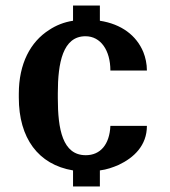

<svg xmlns="http://www.w3.org/2000/svg" viewBox="-20 -609 615 694"><path d="M48 -256C48 -110 118 -14 244 7V65H341V7C366 4 388 -4 409 -13C464 -39 511 -83 511 -154H379C376 -87 343 -48 290 -48C206 -48 189 -142 189 -254V-272C189 -382 207 -478 289 -478C344 -478 379 -427 379 -354H511C511 -378 506 -401 498 -421C473 -481 419 -522 341 -534V-589H244V-534C211 -529 182 -517 158 -501C90 -458 48 -379 48 -270Z"/></svg>

Font: Aerodynamic
Style: Regular
Weight: 500
Designer: Google
Version: Version 2.000980; 2014